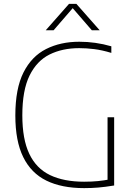

<svg xmlns="http://www.w3.org/2000/svg" viewBox="-20 -964 690 989"><path d="M413.5 5Q298 5 219.2 -33.5Q140.5 -72 99.8 -154.5Q59 -237 59 -369Q59 -507.5 101 -590.8Q143 -674 217.5 -711.5Q292 -749 388.5 -749Q430.5 -749 471.2 -743.2Q512 -737.5 553.5 -725.5V-691.5Q505.5 -706 465.5 -711Q425.5 -716 388 -716Q301 -716 235.2 -683.2Q169.5 -650.5 132.2 -574.8Q95 -499 95 -370Q95 -247 130.8 -171.8Q166.5 -96.5 237.5 -62.2Q308.5 -28 413.5 -28Q452.5 -28 484.5 -31.2Q516.5 -34.5 545 -40L534 -22.5V-360H568V-8.5Q522 -1 486.8 2Q451.5 5 413.5 5ZM215.5 -808 335.5 -944H373.5L493.5 -808H453L348 -929.5H361L256 -808Z"/></svg>

Font: Encode Sans SC Condensed Thin Thin
Style: Regular
Weight: 250
Version: Version 3.002